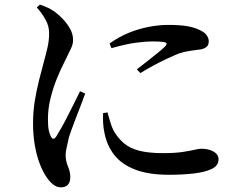

<svg xmlns="http://www.w3.org/2000/svg" viewBox="-20 -769 1040 825"><path d="M241 36Q225 36 209.5 24.5Q194 13 182 -5Q165 -29 151.5 -63.5Q138 -98 130 -142.5Q122 -187 122 -239Q122 -291 130 -338.5Q138 -386 148.5 -427Q159 -468 167 -498Q177 -534 184 -564.5Q191 -595 191 -624Q192 -655 176 -684Q160 -713 138 -737L151 -749Q171 -743 186.5 -735.5Q202 -728 217 -717Q231 -707 249 -688.5Q267 -670 280.5 -646.5Q294 -623 294 -597Q294 -578 284 -558.5Q274 -539 256 -501Q240 -470 224 -430.5Q208 -391 197 -346.5Q186 -302 186 -257Q186 -226 189.5 -209.5Q193 -193 198 -184Q208 -162 222 -183Q231 -197 244.5 -221Q258 -245 272.5 -274Q287 -303 301 -330.5Q315 -358 324 -377L346 -367Q339 -347 328.5 -320Q318 -293 307.5 -265.5Q297 -238 288.5 -215Q280 -192 276 -178Q270 -151 266 -133Q262 -115 262 -103Q262 -78 272 -54Q282 -30 282 -9Q282 36 241 36ZM706 -18Q619 -18 561.5 -40Q504 -62 472 -102Q440 -142 429 -197Q424 -220 423 -242Q422 -264 423 -283L442 -286Q447 -268 453.5 -245.5Q460 -223 469 -206Q488 -174 513 -153Q538 -132 578 -121.5Q618 -111 680 -111Q732 -111 764.5 -116Q797 -121 816 -125.5Q835 -130 846 -130Q864 -130 880.5 -125Q897 -120 908 -110Q919 -100 919 -84Q919 -57 889.5 -43Q860 -29 812 -23.5Q764 -18 706 -18ZM568 -471Q591 -489 615.5 -508Q640 -527 660.5 -544Q681 -561 690 -570Q696 -577 696 -581.5Q696 -586 682.5 -588.5Q669 -591 633 -591Q607 -591 564.5 -585.5Q522 -580 459 -562L451 -582Q491 -611 534.5 -628.5Q578 -646 621.5 -654Q665 -662 701 -662Q753 -662 785 -656.5Q817 -651 842 -638Q862 -628 869.5 -615.5Q877 -603 877 -592Q877 -577 869 -569Q861 -561 844 -557Q823 -554 799.5 -551Q776 -548 748 -539Q726 -530 697 -516.5Q668 -503 638.5 -487Q609 -471 583 -455Z"/></svg>

Font: Noto Serif TC SemiBold
Style: Regular
Weight: 600
Version: Version 2.002-H1;hotconv 1.1.0;makeotfexe 2.6.0